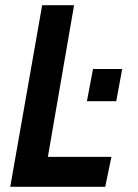

<svg xmlns="http://www.w3.org/2000/svg" viewBox="-20 -720 530 740"><path d="M19.5 0 142.5 -700H265.5L164.5 -115.5H409.5L385.5 0ZM315 -330 338.5 -454H451L428 -330Z"/></svg>

Font: Cabin Condensed
Style: Bold Italic
Weight: 700
Width: 3
Italic angle: -10°
Designer: Pablo Impallari
Foundry: Pablo Impallari. http://www.impallari.com Igino Marini. http://www.ikern.com
Version: Version 3.001; ttfautohint (v1.8.3)